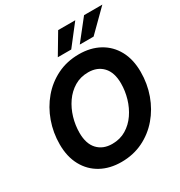

<svg xmlns="http://www.w3.org/2000/svg" viewBox="-216 -1094 1180 1257"><g transform="rotate(-30 374.0 -466.0)"><path d="M336.9 11.7Q249.5 11.7 183.3 -24.7Q117.2 -61 80.1 -128.9Q43 -196.8 43 -290Q43 -378.4 71.8 -459.2Q100.6 -540 153.8 -603Q207 -666 281 -702.6Q355 -739.3 446.3 -739.3Q533.7 -739.3 599.9 -702.9Q666 -666.5 702.9 -598.9Q739.7 -531.2 739.7 -437Q739.7 -347.7 710.7 -266.8Q681.6 -186 628.2 -123.3Q574.7 -60.5 500.7 -24.4Q426.8 11.7 336.9 11.7ZM343.8 -121.1Q402.8 -121.1 448.7 -148.7Q494.6 -176.3 526.1 -222.2Q557.6 -268.1 574 -324Q590.3 -379.9 590.3 -436Q590.3 -519 549.3 -562.7Q508.3 -606.4 439.5 -606.4Q380.9 -606.4 335 -578.9Q289.1 -551.3 257.3 -505.4Q225.6 -459.5 209.2 -403.6Q192.9 -347.7 192.9 -291Q192.9 -208.5 233.6 -164.8Q274.4 -121.1 343.8 -121.1ZM587.9 -791H483.4L604 -943.8H742.2ZM418.9 -791H317.4L408.2 -943.8H537.6Z"/></g></svg>

Font: Inter Display
Style: Bold Italic
Weight: 700
Italic angle: -9.39999°
Designer: Rasmus Andersson
Foundry: rsms
Version: Version 4.000;git-a52131595